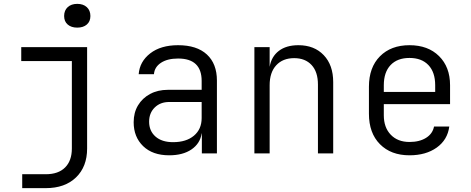

<svg xmlns="http://www.w3.org/2000/svg" viewBox="-20 -794 2440 994"><path d="M95 180V108H217Q282 108 317 73Q352 38 352 -25V-478H90V-550H431V-25Q431 69 373.5 124.5Q316 180 217 180ZM380 -651Q349 -651 330.5 -667Q312 -683 312 -711Q312 -740 330.5 -757Q349 -774 380 -774Q411 -774 429.5 -757Q448 -740 448 -711Q448 -683 429.5 -667Q411 -651 380 -651Z M856 10Q770 10 721 -37.5Q672 -85 672 -161Q672 -211 694.5 -248.5Q717 -286 757 -307.5Q797 -329 849 -329H1024V-375Q1024 -491 902 -491Q847 -491 813.5 -469Q780 -447 777 -410H698Q703 -475 757.5 -517.5Q812 -560 902 -560Q999 -560 1051 -512Q1103 -464 1103 -377V0H1025V-103H1024Q1016 -51 971.5 -20.5Q927 10 856 10ZM876 -58Q944 -58 984 -91.5Q1024 -125 1024 -183V-266H856Q810 -266 781 -237.5Q752 -209 752 -164Q752 -116 785 -87Q818 -58 876 -58Z M1297 0V-550H1376V-448Q1385 -501 1423.5 -530.5Q1462 -560 1525 -560Q1607 -560 1656 -508.5Q1705 -457 1705 -369V0H1626V-356Q1626 -422 1593 -457.5Q1560 -493 1503 -493Q1444 -493 1410 -456Q1376 -419 1376 -353V0Z M2100 10Q2004 10 1947 -47.5Q1890 -105 1890 -205V-345Q1890 -445 1947 -502.5Q2004 -560 2100 -560Q2196 -560 2253 -503.5Q2310 -447 2310 -353V-255H1967V-197Q1967 -134 2003 -96.5Q2039 -59 2100 -59Q2152 -59 2186 -80.5Q2220 -102 2227 -139H2306Q2297 -70 2241 -30Q2185 10 2100 10ZM1967 -318H2233V-353Q2233 -420 2198 -457Q2163 -494 2100 -494Q2037 -494 2002 -457Q1967 -420 1967 -353Z"/></svg>

Font: JetBrains Mono NL Light
Style: Regular
Weight: 300
Monospace: yes
Designer: Philipp Nurullin, Konstantin Bulenkov
Foundry: JetBrains
Version: Version 2.305; ttfautohint (v1.8.4.7-5d5b)